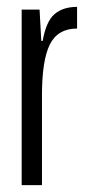

<svg xmlns="http://www.w3.org/2000/svg" viewBox="-20 -538 253 558"><path d="M43 -510H95L100 -419H104Q114 -476 138.5 -497Q163 -518 204 -518V-455Q148 -455 125 -409Q102 -363 102 -262V0H43Z"/></svg>

Font: Saira Ultra Condensed
Style: Regular
Weight: 400
Width: 1
Designer: Hector Gatti with collaboration of the Omnibus-Type team
Foundry: Omnibus-Type
Version: Version 1.001; ttfautohint (v1.8)